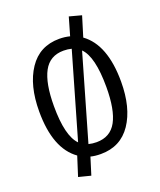

<svg xmlns="http://www.w3.org/2000/svg" viewBox="-164 -904 927 1114"><g transform="rotate(-20 300.0 -346.5)"><path d="M434 -659Q553 -573 553 -344Q553 -183 487.5 -86Q422 11 300 11Q264 11 237 4L204 110L129 91L167 -28Q47 -113 47 -343Q47 -504 112.5 -602Q178 -700 300 -700Q333 -700 365 -692L397 -803L472 -783ZM138 -343Q138 -158 198 -98L349 -621Q326 -627 300 -627Q215 -627 176.5 -555.5Q138 -484 138 -343ZM300 -62Q385 -62 423.5 -132.5Q462 -203 462 -344Q462 -532 402 -591L251 -68Q274 -62 300 -62Z"/></g></svg>

Font: Fira Mono
Style: Regular
Weight: 400
Designer: Carrois Corporate & Edenspiekermann AG
Foundry: Carrois Corporate GbR & Edenspiekermann AG
Version: Version 3.206;PS 003.206;hotconv 1.0.70;makeotf.lib2.5.58329